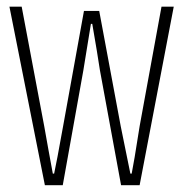

<svg xmlns="http://www.w3.org/2000/svg" viewBox="-20 -546 540 566"><path d="M112.3 0 7.8 -526.4H43.9L110.4 -173.8Q114.3 -152.3 122.6 -105.5Q130.9 -58.6 135.7 -34.2H139.6Q146.5 -65.4 166 -173.8L227.5 -513.7H272.5L335.9 -173.8Q352.5 -90.8 364.3 -34.2H368.2Q374 -61.5 391.6 -173.8L456.1 -526.4H492.2L391.6 0H336.9L274.4 -339.8Q267.6 -385.7 252 -475.6H248L225.6 -337.9L165 0Z"/></svg>

Font: Gen Shin Gothic Monospace ExtraLight
Style: Regular
Weight: 200
Designer: [Source Han Sans]
Ryoko NISHIZUKA  (kana & ideographs); Paul D. Hunt (Latin, Greek & Cyrillic); Wenlong ZHANG  (bopomofo
Version: Version 1.002.20150607